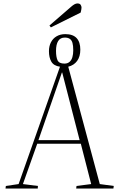

<svg xmlns="http://www.w3.org/2000/svg" viewBox="-20 -1094 689 1114"><path d="M12 0 14 -15 88 -26 328 -707Q292 -712 278 -736Q264 -760 264 -797Q264 -826 275.5 -848.5Q287 -871 308.5 -883.5Q330 -896 359 -896Q403 -896 424.5 -873Q446 -850 446 -806Q446 -766 427.5 -740.5Q409 -715 376 -707L559 -26L640 -15L638 0H422L424 -15L509 -26L449 -260H196L113 -26L200 -15L199 0ZM203 -281H442L341 -673H339ZM354 -725Q372 -725 383.5 -735Q395 -745 400 -762.5Q405 -780 405 -802Q405 -829 400.5 -845Q396 -861 385 -868.5Q374 -876 356 -876Q330 -876 317.5 -856Q305 -836 305 -799Q305 -763 314 -744Q323 -725 354 -725ZM275 -935 267 -946 394 -1056Q403 -1064 412 -1069Q421 -1074 429 -1074Q443 -1074 448 -1066Q453 -1058 453 -1050Q453 -1045 451.5 -1037Q450 -1029 448 -1021Z"/></svg>

Font: Literata 60pt ExtraLight
Style: Italic
Weight: 250
Italic angle: -2°
Designer: Latin by Veronika Burian and Jose Scaglione. Greek by Irene Vlachou. Cyrillic by Vera Evstafieva
Foundry: TypeTogether
Version: Version 3.103;gftools[0.9.29]